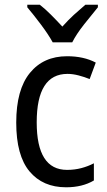

<svg xmlns="http://www.w3.org/2000/svg" viewBox="-20 -786 454 816"><path d="M343 -766Q317 -744 294 -723Q271 -702 245 -673Q221 -699 196 -724Q171 -749 149 -766H96V-755Q123 -723 154.5 -681Q186 -639 204 -606H287Q304 -640 337.5 -682.5Q371 -725 396 -755V-766ZM379 -19V-92Q354 -79 325.5 -71.5Q297 -64 265 -64Q136 -64 136 -266Q136 -472 267 -472Q289 -472 314 -465.5Q339 -459 361 -450L387 -520Q336 -547 265 -547Q165 -547 107 -476Q49 -405 49 -265Q49 -125 105.5 -57.5Q162 10 261 10Q330 10 379 -19Z"/></svg>

Font: Noto Sans UI SemiCondensed
Style: Regular
Weight: 400
Width: 4
Designer: Monotype Design Team
Foundry: Monotype Imaging Inc.
Version: 1.001